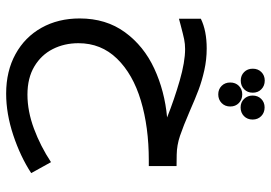

<svg xmlns="http://www.w3.org/2000/svg" viewBox="-151 -747 902 640"><g transform="rotate(90 300.0 -427.0)"><path d="M41.5 -241.5Q41.5 -329.5 87.5 -392.5Q133.5 -455.5 208.5 -490.2Q283.5 -525 371.5 -533Q311 -557 248.8 -575Q186.5 -593 143.5 -593Q126.5 -593 110.8 -589.8Q95 -586.5 63 -578L42.5 -572.5V-645.5Q82.5 -665 141.5 -665Q179 -665 214.5 -657Q250 -649 279.2 -638Q308.5 -627 350.5 -608.5Q401.5 -586.5 432.8 -576Q464 -565.5 495.5 -565L533.5 -564.5V-472H514Q403.5 -472 315.2 -445.5Q227 -419 175.5 -366Q124 -313 124 -237.5Q124 -190.5 143.5 -152Q163 -113.5 201.5 -90.5Q240 -67.5 295.5 -67.5Q350.5 -67.5 409 -89.2Q467.5 -111 520.5 -146L557 -80Q502 -44 430.5 -20.2Q359 3.5 292 3.5Q217 3.5 160.2 -27.8Q103.5 -59 72.5 -114.5Q41.5 -170 41.5 -241.5ZM335 -743.5Q335 -726 323.5 -714.8Q312 -703.5 294.5 -703.5Q277.5 -703.5 266.2 -714.8Q255 -726 255 -743.5Q255 -761 266.2 -772.2Q277.5 -783.5 294.5 -783.5Q312 -783.5 323.5 -772.2Q335 -761 335 -743.5ZM289 -818.5Q289 -801 277.5 -789.8Q266 -778.5 248.5 -778.5Q231.5 -778.5 220.2 -789.8Q209 -801 209 -818.5Q209 -836 220.2 -847.2Q231.5 -858.5 248.5 -858.5Q266 -858.5 277.5 -847.2Q289 -836 289 -818.5ZM378.5 -818Q378.5 -800.5 367 -789.2Q355.5 -778 338 -778Q321 -778 309.8 -789.5Q298.5 -801 298.5 -818Q298.5 -835.5 309.8 -846.8Q321 -858 338 -858Q355.5 -858 367 -846.8Q378.5 -835.5 378.5 -818Z"/></g></svg>

Font: JuliaMono Italic
Style: Regular
Weight: 400
Italic angle: -9°
Monospace: yes
Designer: cormullion
Foundry: corm
Version: Version 0.049; ttfautohint (v1.8.4)